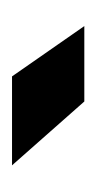

<svg xmlns="http://www.w3.org/2000/svg" viewBox="63 -826 165 332"><g transform="rotate(-90 146.0 -660.5)"><path d="M136 -597.7H266.4L179.4 -722.7H25.6Z"/></g></svg>

Font: Giphurs
Style: Regular
Weight: 400
Version: Version 2.010